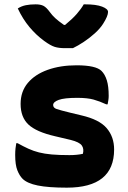

<svg xmlns="http://www.w3.org/2000/svg" viewBox="-20 -853 590 885"><path d="M316 -631H280Q251 -631 232 -637Q213 -643 184 -664Q147 -691 116 -728Q85 -765 62 -814Q79 -825 99 -829Q119 -833 144 -833Q167 -833 180.5 -826Q194 -819 210 -797Q220 -783 234.5 -769.5Q249 -756 275 -738H280Q314 -766 334 -789Q354 -812 366 -833H372Q423 -833 450.5 -822.5Q478 -812 478 -798Q478 -779 455 -743Q441 -721 416.5 -699Q392 -677 365.5 -659.5Q339 -642 316 -631ZM300 -138Q335 -138 362 -144Q368 -167 357 -182.5Q346 -198 306 -208L234 -225Q147 -245 111 -279Q75 -313 75 -374Q75 -431 108 -470.5Q141 -510 199.5 -531Q258 -552 333 -552Q422 -552 448 -526Q464 -510 472.5 -482.5Q481 -455 481 -411Q481 -401 479.5 -391.5Q478 -382 476 -372H470Q440 -386 411.5 -394Q383 -402 336 -402Q276 -402 250.5 -392.5Q225 -383 225 -369Q225 -356 241 -350.5Q257 -345 306 -333L356 -321Q438 -302 472 -262Q506 -222 506 -164Q506 12 288 12Q203 12 154 2Q105 -8 84 -29Q70 -43 60 -68Q50 -93 50 -139Q50 -156 51.5 -169Q53 -182 55 -193H61Q88 -178 111 -167.5Q134 -157 159.5 -150.5Q185 -144 218.5 -141Q252 -138 300 -138Z"/></svg>

Font: Recursive Sn Csl St XBd
Style: Regular
Weight: 800
Version: Version 1.085;hotconv 1.1.0;makeotfexe 2.6.0; ttfautohint (v